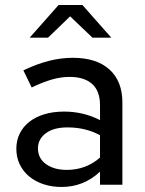

<svg xmlns="http://www.w3.org/2000/svg" viewBox="-20 -735 575 764"><path d="M45 0ZM225 9Q186 9 153 -2Q120 -13 96 -33Q72 -53 58.5 -81Q45 -109 45 -143Q45 -176 58.5 -203.5Q72 -231 97 -250.5Q122 -270 157 -280.5Q192 -291 235 -291Q312 -291 378 -257V-316Q378 -373 346.5 -401Q315 -429 257 -429Q222 -429 186 -418.5Q150 -408 106 -387Q98 -404 89.5 -421Q81 -438 73 -455Q125 -480 173.5 -492.5Q222 -505 270 -505Q364 -505 415.5 -458.5Q467 -412 467 -327V0H378V-52Q313 9 225 9ZM131 -145Q131 -105 163 -82Q195 -59 246 -59Q322 -59 378 -108V-197Q320 -228 250 -228H248Q193 -228 162 -204.5Q131 -181 131 -145ZM348 -585 259 -670 171 -585H98L213 -715H308L423 -585Z"/></svg>

Font: Rosa Sans
Style: Regular
Weight: 400
Designer: Pentagram / MCKL
Foundry: Pentagram / MCKL
Version: Version 1.005;September 16, 2019;FontCreator 11.5.0.2425 64-